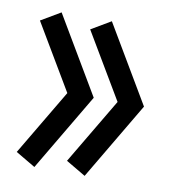

<svg xmlns="http://www.w3.org/2000/svg" viewBox="-62 -535 518 587"><g transform="rotate(10 197.0 -241.0)"><path d="M239 -481 381 -241 239 -1 178 -37 299 -241 178 -445ZM83 -481 225 -241 83 -1 22 -37 143 -241 22 -445Z"/></g></svg>

Font: Googee
Style: Regular
Weight: 400
Designer: Peter Wiegel
Foundry: CATFonts Peter Wiegel
Version: 1.000